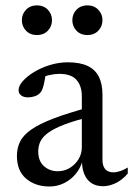

<svg xmlns="http://www.w3.org/2000/svg" viewBox="-20 -668 484 698"><path d="M306.5 -278.5 314.5 -245Q254 -230.5 216 -216Q178 -201.5 156.8 -186.5Q135.5 -171.5 127.2 -154.5Q119 -137.5 119 -117.5Q119 -82.5 139.8 -64Q160.5 -45.5 190 -45.5Q214 -45.5 233.8 -57.5Q253.5 -69.5 265.5 -89.2Q277.5 -109 277.5 -132.5V-318Q277.5 -355.5 258.2 -377.5Q239 -399.5 195.5 -399.5Q179 -399.5 159 -395Q139 -390.5 121 -381L146.5 -404Q145 -389.5 142.2 -374.8Q139.5 -360 135.8 -348.5Q132 -337 126 -330.5Q118.5 -322 106.2 -318Q94 -314 82 -314Q66 -314 56.8 -321.2Q47.5 -328.5 47.5 -340Q47.5 -356 63.5 -373.8Q79.5 -391.5 105.2 -407Q131 -422.5 162.8 -432Q194.5 -441.5 226.5 -441.5Q271.5 -441.5 299.2 -428Q327 -414.5 339.8 -388.2Q352.5 -362 352.5 -324V-88Q352.5 -72.5 357 -62.2Q361.5 -52 370.2 -46.8Q379 -41.5 392 -41.5Q404 -41.5 417.8 -46.2Q431.5 -51 444.5 -59V-37Q422.5 -12 399 -1.5Q375.5 9 355 9Q330 9 313 -2Q296 -13 287 -33.8Q278 -54.5 278 -83L281 -87.5Q274 -59 256.2 -37Q238.5 -15 213.5 -2.5Q188.5 10 160 10Q108.5 10 75 -18.5Q41.5 -47 41.5 -101Q41.5 -129.5 52.8 -152.8Q64 -176 93 -196.5Q122 -217 174 -237Q226 -257 306.5 -278.5ZM114.5 -540.5Q90 -540.5 74.8 -556.2Q59.5 -572 59.5 -594.5Q59.5 -617 74.8 -632.8Q90 -648.5 114.5 -648.5Q138.5 -648.5 153.8 -632.8Q169 -617 169 -594.5Q169 -572 153.8 -556.2Q138.5 -540.5 114.5 -540.5ZM297.5 -540.5Q273.5 -540.5 258.2 -556.2Q243 -572 243 -594.5Q243 -617 258.2 -632.8Q273.5 -648.5 297.5 -648.5Q322 -648.5 337.2 -632.8Q352.5 -617 352.5 -594.5Q352.5 -572 337.2 -556.2Q322 -540.5 297.5 -540.5Z"/></svg>

Font: Newsreader 24pt
Style: Regular
Weight: 400
Designer: Hugues Gentile
Foundry: Production Type
Version: Version 1.003